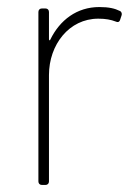

<svg xmlns="http://www.w3.org/2000/svg" viewBox="-20 -525 390 545"><path d="M262 -505C198 -505 150 -468 123 -413C122 -409 119 -410 119 -414V-491C119 -497 115 -501 109 -501H99C93 -501 89 -497 89 -491V-10C89 -4 93 0 99 0H109C115 0 119 -4 119 -10V-312C119 -398 176 -472 259 -472C280 -472 295 -469 308 -464C314 -461 319 -462 321 -469L325 -481C327 -486 325 -492 320 -494C306 -501 289 -505 262 -505Z"/></svg>

Font: Barlow Thin
Style: Regular
Weight: 250
Designer: Jeremy Tribby
Foundry: Tribby Type
Version: Version 1.422;hotconv 1.0.109;makeotfexe 2.5.65596